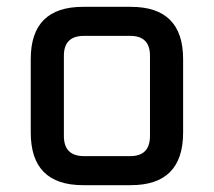

<svg xmlns="http://www.w3.org/2000/svg" viewBox="-20 -542 626 562"><path d="M70 -154V-369Q70 -522 223 -522H363Q516 -522 516 -369V-154Q516 0 363 0H223Q70 0 70 -154ZM167 -144Q167 -85 226 -85H361Q419 -85 419 -144V-379Q419 -437 361 -437H226Q167 -437 167 -379Z"/></svg>

Font: Oxanium ExtraLight Medium
Style: Regular
Weight: 500
Version: Version 2.000